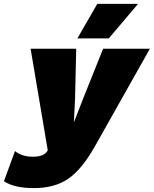

<svg xmlns="http://www.w3.org/2000/svg" viewBox="-107 -750 789 985"><path d="M392 -730H601L451 -553H290ZM66 215Q-33 215 -87 180L-30 25Q5 54 62 54Q117 54 135 26L138 21L50 -500H284L278 -242L272 -122L319 -243L422 -500H662L378 4Q312 120 242.5 167.5Q173 215 66 215Z"/></svg>

Font: Elaine Sans Black
Style: Italic
Weight: 900
Italic angle: -13°
Designer: Wei Huang
Foundry: Wei Huang
Version: Version 2.001;December 24, 2019;FontCreator 12.0.0.2547 64-b